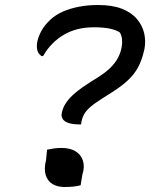

<svg xmlns="http://www.w3.org/2000/svg" viewBox="-20 -740 640 767"><path d="M302 0Q288 4 271.5 5.5Q255 7 238 7Q209 7 189.5 -5Q170 -17 162.5 -41Q155 -65 164 -101L168 -142Q182 -145 195.5 -147Q209 -149 226 -149Q260 -149 282 -135.5Q304 -122 311.5 -97.5Q319 -73 309 -42ZM372 -720Q429 -720 467 -705Q505 -690 527 -664Q549 -638 556 -607Q563 -576 557 -544L555 -536Q547 -500 531.5 -471Q516 -442 488.5 -417Q461 -392 419 -366L392 -349Q360 -329 342 -313.5Q324 -298 316 -283.5Q308 -269 305 -251L304 -243H297Q270 -243 253 -249Q236 -255 230 -265.5Q224 -276 227 -289L228 -294Q233 -314 246 -332.5Q259 -351 282.5 -370.5Q306 -390 342 -413L368 -429Q400 -449 420 -468.5Q440 -488 451 -508.5Q462 -529 466 -552Q469 -568 467.5 -583Q466 -598 459 -610Q443 -621 417 -626Q391 -631 355 -631Q285 -631 234 -600.5Q183 -570 152 -516H146Q133 -525 129.5 -538Q126 -551 128 -568Q132 -592 145 -616Q158 -640 183 -663Q203 -681 231 -693.5Q259 -706 295 -713Q331 -720 372 -720Z"/></svg>

Font: Rec Mono Duotone
Style: Italic
Weight: 400
Italic angle: -10°
Monospace: yes
Version: Version 1.085; ttfautohint (v1.8.4.7-5d5b)